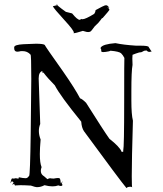

<svg xmlns="http://www.w3.org/2000/svg" viewBox="-20 -955 838 988"><path d="M631 13Q635 6 652 6Q660 6 661 12Q658 11 658 -48Q658 -132 664 -334Q656 -365 656 -438V-486Q656 -590 662 -621L661 -654Q661 -667 662 -673Q679 -680 696 -685Q708 -685 714.5 -690Q721 -695 731 -695H735Q740 -688 749 -688Q754 -688 761 -691Q758 -691 745 -713Q744 -720 701 -720H680Q617 -724 574 -733Q509 -728 498 -710V-703L499 -704Q501 -702 501 -696V-692Q501 -687 512 -687Q522 -687 541 -691L549 -694Q594 -690 603.5 -680.5Q613 -671 620 -657Q619 -657 619 -428Q619 -199 614 -179V-174H608Q604 -174 604 -175L605 -176Q595 -200 543 -241Q515 -280 423 -426Q403 -446 392 -449Q366 -499 304 -588Q213 -716 210 -724Q202 -730 165 -730Q148 -730 101 -727.5Q54 -725 53 -712V-707Q53 -689 69 -689Q76 -689 88 -692H96Q121 -692 137 -674Q141 -674 141 -549Q141 -477 138 -266.5Q135 -56 130 -50Q125 -44 121.5 -41Q118 -38 111 -38Q99 -38 76 -43L77 -39Q77 -36 72 -36Q68 -36 61 -38Q54 -36 49 -36L43 -37Q38 -37 34 -13Q36 -13 37.5 -17.5Q39 -22 41 -22Q44 -22 50 -17Q44 -7 44 -5V-4Q46 -4 52 -10Q56 0 59 0L61 -1Q70 -2 85 -2Q106 -2 139 0Q162 8 168 8H172Q190 8 209 -2Q232 4 250 4Q267 4 280 -1Q288 2 293 2Q300 2 302 -4Q298 -7 298 -11Q298 -15 304 -22Q302 -22 293 -11Q291 -32 288.5 -35.5Q286 -39 279 -39Q271 -39 256 -36Q247 -36 242 -37L238 -38Q233 -38 224 -33Q204 -51 201 -52Q190 -61 190 -76Q190 -84 194 -95Q185 -116 185 -162Q185 -193 189 -237Q180 -260 180 -281Q180 -300 187 -317L179 -551Q179 -586 200 -590Q197 -587 197 -584Q197 -581 204 -581Q226 -552 262 -516Q289 -463 398 -329Q400 -298 412 -280Q599 -25 631 13ZM358 -784Q369 -784 406 -796H407Q409 -796 417.5 -793Q426 -790 434 -790Q437 -790 443 -791.5Q449 -793 467 -819Q490 -840 497 -851Q504 -862 507 -862H508Q543 -902 543 -904Q543 -910 531 -920L543 -913Q535 -928 526 -928Q525 -928 519.5 -927Q514 -926 472 -903Q471 -892 465 -884Q420 -856 404 -856Q399 -856 397 -858Q395 -853 390 -853Q378 -853 351 -886L319 -894Q270 -929 270 -935Q275 -932 275 -930Q275 -928 268.5 -927Q262 -926 252 -923Q256 -912 312 -851Q360 -799 360 -787Q360 -785 358 -784Z"/></svg>

Font: Xiaobo Songti 小帛宋体
Style: Regular
Weight: 400
Version: Version 1.501;March 17, 2024;FontCreator 14.0.0.2814 64-bit